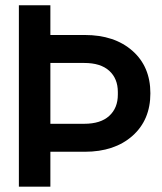

<svg xmlns="http://www.w3.org/2000/svg" viewBox="-20 -700 606 720"><path d="M50.8 0V-680.2H168.9V-568.8H297.9Q409.2 -568.8 476.6 -509.5Q543.9 -450.2 543.9 -350.1Q543.9 -250 476.6 -190.4Q409.2 -130.9 297.9 -130.9H168.9V0ZM168.9 -235.8H295.9Q357.4 -235.8 389.6 -265.4Q421.9 -294.9 421.9 -345.2V-355Q421.9 -405.3 389.6 -434.6Q357.4 -463.9 295.9 -463.9H168.9Z"/></svg>

Font: TASA Orbiter Display SemiBold
Style: Regular
Weight: 600
Designer: Weizhong Zhang
Version: Version 1.000;Glyphs 3.1.2 (3151)